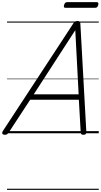

<svg xmlns="http://www.w3.org/2000/svg" viewBox="-65 -1232 933 1775"><path d="M-21 14Q-37 14 -42.5 5Q-48 -4 -39 -20L614 -1017Q622 -1029 630 -1033.5Q638 -1038 652 -1038Q665 -1038 671 -1032.5Q677 -1027 678 -1011L733 -14Q734 0 728 7Q722 14 706 14Q692 14 687 8.5Q682 3 681 -10L664 -310H214L17 -9Q7 5 0 9.5Q-7 14 -21 14ZM247 -360H662L631 -953ZM541 -1160Q529 -1160 526.5 -1166.5Q524 -1173 527 -1185Q531 -1198 537.5 -1205Q544 -1212 555 -1212H829Q841 -1212 843.5 -1204.5Q846 -1197 843 -1185Q839 -1172 833 -1166Q827 -1160 815 -1160ZM0 513H848V523H0ZM0 -20H848V0H0ZM0 -505H848V-500H0ZM0 -1033H848V-1023H0Z"/></svg>

Font: Playwrite IN Guides
Style: Regular
Weight: 400
Designer: Veronika Burian, José Scaglione
Foundry: TypeTogether
Version: Version 1.003